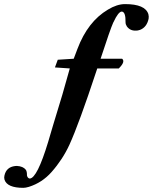

<svg xmlns="http://www.w3.org/2000/svg" viewBox="-100 -718 739 928"><path d="M504.4 -698.2Q602.1 -698.2 617.2 -649.4Q620.1 -637.7 618.2 -627Q609.4 -586.4 577.1 -573.7Q571.3 -571.8 566.4 -570.8Q531.2 -565.4 513.2 -590.3Q506.8 -600.1 506.8 -609.9Q507.8 -660.6 488.8 -662.1Q472.2 -662.1 448.7 -611.3Q447.8 -609.9 447.3 -608.9Q433.1 -577.6 386.2 -434.1H490.2Q507.3 -419.9 474.1 -387.2H370.1Q366.7 -378.9 365.7 -374Q281.7 -119.6 235.4 -18.1Q202.6 53.2 148.9 113.8Q103.5 165 39.6 185.1Q23.4 189.9 12.7 189.9Q-64.9 189.9 -78.1 150.9Q-81.1 140.6 -78.6 130.9Q-69.8 89.4 -26.9 84.5Q-22 84 -18.1 84Q11.7 85.9 24.4 102.1Q30.8 110.4 30.3 129.9Q33.2 143.6 43.9 145Q79.6 143.1 132.8 -32.2Q138.2 -50.8 148.9 -86.9Q155.3 -107.9 158.2 -118.2Q172.9 -167 201.2 -259.8L237.3 -387.2L165.5 -392.1L179.2 -429.2L256.3 -434.1Q257.3 -437 274.4 -481.9Q324.2 -613.8 421.4 -671.4Q465.3 -698.2 504.4 -698.2Z"/></svg>

Font: Linux Libertine Slanted O
Style: Bold Slanted
Weight: 700
Designer: Philipp H. Poll
Foundry: Philipp H. Poll
Version: Version 5.0.0